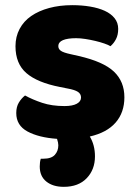

<svg xmlns="http://www.w3.org/2000/svg" viewBox="-20 -522 532 744"><path d="M462 -145Q462 -86 428 -47Q394 -8 328 7Q348 40 348 84Q348 135 316 168.5Q284 202 227 202Q185 202 159.5 181.5Q134 161 134 123Q134 106 138 93H148Q179 93 192.5 78Q206 63 206 41Q206 31 201 16Q130 11 86.5 -12.5Q43 -36 43 -84Q43 -108 53 -124.5Q63 -141 77 -152Q106 -136 143.5 -123.5Q181 -111 230 -111Q261 -111 277.5 -120Q294 -129 294 -144Q294 -158 282 -166Q270 -174 242 -179L212 -185Q125 -202 82.5 -238.5Q40 -275 40 -343Q40 -380 56 -410Q72 -440 101 -460Q130 -480 170.5 -491Q211 -502 260 -502Q297 -502 329.5 -496.5Q362 -491 386 -480Q410 -469 424 -451.5Q438 -434 438 -410Q438 -387 429.5 -370.5Q421 -354 408 -343Q400 -348 384 -353.5Q368 -359 349 -363.5Q330 -368 310.5 -371Q291 -374 275 -374Q242 -374 224 -366.5Q206 -359 206 -343Q206 -332 216 -325Q226 -318 254 -312L285 -305Q381 -283 421.5 -244.5Q462 -206 462 -145Z"/></svg>

Font: Baloo 2 ExtraBold
Style: Regular
Weight: 800
Designer: Sarang Kulkarni and Ek Type
Foundry: Ek Type
Version: Version 1.640;hotconv 1.0.111;makeotfexe 2.5.65597; ttfautoh